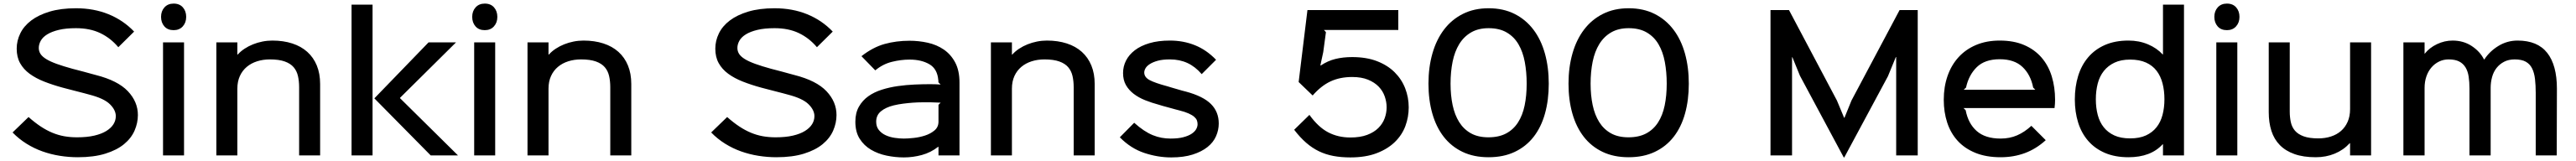

<svg xmlns="http://www.w3.org/2000/svg" viewBox="-20 -866 14346 897"><path d="M748 -225Q748 -181 729.5 -138.5Q711 -96 671 -63Q631 -30 567 -10Q503 10 413 10Q363 10 313 2Q263 -6 216.5 -22.5Q170 -39 127.5 -65.5Q85 -92 50 -128L139 -214Q174 -183 206.5 -161.5Q239 -140 271.5 -126.5Q304 -113 337.5 -107Q371 -101 409 -101Q465 -101 505.5 -110.5Q546 -120 572.5 -136.5Q599 -153 612 -174Q625 -195 625 -219Q625 -253 592 -285.5Q559 -318 477 -339Q471 -341 449.5 -346.5Q428 -352 403 -358.5Q378 -365 356.5 -370.5Q335 -376 328 -378Q273 -393 226 -411.5Q179 -430 145 -455Q111 -480 92 -514Q73 -548 73 -595Q73 -639 93 -680Q113 -721 154 -752Q195 -783 257 -801.5Q319 -820 403 -820Q503 -820 585 -786.5Q667 -753 727 -690L639 -603Q596 -654 538.5 -681.5Q481 -709 403 -709Q347 -709 307.5 -699.5Q268 -690 243 -674.5Q218 -659 207 -639Q196 -619 196 -599Q196 -580 206 -565Q216 -550 238 -536.5Q260 -523 296 -510Q332 -497 383 -483Q389 -481 408 -476.5Q427 -472 448 -466Q469 -460 488 -455Q507 -450 514 -448Q636 -417 692 -358Q748 -299 748 -225Z M1017 -772Q1017 -740 998 -719Q979 -698 947 -698Q914 -698 895.5 -719Q877 -740 877 -772Q877 -804 896 -825Q915 -846 947 -846Q980 -846 998.5 -825Q1017 -804 1017 -772ZM1005 0H888V-630H1005Z M1763 -398V0H1646V-380Q1646 -414 1639.5 -442.5Q1633 -471 1615.5 -491.5Q1598 -512 1566 -523.5Q1534 -535 1483 -535Q1445 -535 1412 -524.5Q1379 -514 1354.5 -493.5Q1330 -473 1316 -442.5Q1302 -412 1302 -372V0H1185V-630H1302V-562H1304Q1320 -580 1342 -594.5Q1364 -609 1389 -619Q1414 -629 1441.5 -634.5Q1469 -640 1497 -640Q1558 -640 1607.5 -624Q1657 -608 1691.5 -577Q1726 -546 1744.5 -501Q1763 -456 1763 -398Z M2531 0H2379L2065 -318L2367 -630H2520L2208 -321V-319ZM2055 0H1938V-840H2055Z M2750 -772Q2750 -740 2731 -719Q2712 -698 2680 -698Q2647 -698 2628.5 -719Q2610 -740 2610 -772Q2610 -804 2629 -825Q2648 -846 2680 -846Q2713 -846 2731.5 -825Q2750 -804 2750 -772ZM2738 0H2621V-630H2738Z M3496 -398V0H3379V-380Q3379 -414 3372.5 -442.5Q3366 -471 3348.5 -491.5Q3331 -512 3299 -523.5Q3267 -535 3216 -535Q3178 -535 3145 -524.5Q3112 -514 3087.5 -493.5Q3063 -473 3049 -442.5Q3035 -412 3035 -372V0H2918V-630H3035V-562H3037Q3053 -580 3075 -594.5Q3097 -609 3122 -619Q3147 -629 3174.5 -634.5Q3202 -640 3230 -640Q3291 -640 3340.5 -624Q3390 -608 3424.5 -577Q3459 -546 3477.5 -501Q3496 -456 3496 -398Z M4639 -225Q4639 -181 4620.5 -138.5Q4602 -96 4562 -63Q4522 -30 4458 -10Q4394 10 4304 10Q4254 10 4204 2Q4154 -6 4107.5 -22.5Q4061 -39 4018.5 -65.5Q3976 -92 3941 -128L4030 -214Q4065 -183 4097.5 -161.5Q4130 -140 4162.5 -126.5Q4195 -113 4228.5 -107Q4262 -101 4300 -101Q4356 -101 4396.5 -110.5Q4437 -120 4463.5 -136.5Q4490 -153 4503 -174Q4516 -195 4516 -219Q4516 -253 4483 -285.5Q4450 -318 4368 -339Q4362 -341 4340.5 -346.5Q4319 -352 4294 -358.5Q4269 -365 4247.5 -370.5Q4226 -376 4219 -378Q4164 -393 4117 -411.5Q4070 -430 4036 -455Q4002 -480 3983 -514Q3964 -548 3964 -595Q3964 -639 3984 -680Q4004 -721 4045 -752Q4086 -783 4148 -801.5Q4210 -820 4294 -820Q4394 -820 4476 -786.5Q4558 -753 4618 -690L4530 -603Q4487 -654 4429.5 -681.5Q4372 -709 4294 -709Q4238 -709 4198.5 -699.5Q4159 -690 4134 -674.5Q4109 -659 4098 -639Q4087 -619 4087 -599Q4087 -580 4097 -565Q4107 -550 4129 -536.5Q4151 -523 4187 -510Q4223 -497 4274 -483Q4280 -481 4299 -476.5Q4318 -472 4339 -466Q4360 -460 4379 -455Q4398 -450 4405 -448Q4527 -417 4583 -358Q4639 -299 4639 -225Z M5324 -406V0H5207V-48H5205Q5164 -16 5114.5 -2.5Q5065 11 5014 11Q4966 11 4918 1Q4870 -9 4831 -32Q4792 -55 4768 -93Q4744 -131 4744 -188Q4744 -237 4764 -272Q4784 -307 4816.5 -330Q4849 -353 4892 -366.5Q4935 -380 4981.5 -386.5Q5028 -393 5074 -395Q5120 -397 5160 -397Q5172 -397 5191 -396.5Q5210 -396 5219 -395L5207 -407Q5206 -409 5206.5 -413.5Q5207 -418 5206 -419Q5201 -482 5156.5 -508Q5112 -534 5046 -534Q4998 -534 4947.5 -521.5Q4897 -509 4855 -474L4778 -553Q4842 -603 4907 -621Q4972 -639 5046 -639Q5097 -639 5147 -628Q5197 -617 5236.5 -590Q5276 -563 5300 -518Q5324 -473 5324 -406ZM5219 -294Q5211 -294 5193.5 -295Q5176 -296 5165 -296Q5143 -296 5117.5 -296Q5092 -296 5065 -294Q5038 -292 5010.5 -288.5Q4983 -285 4958 -279Q4913 -268 4886.5 -246Q4860 -224 4860 -188Q4860 -160 4875 -141.5Q4890 -123 4913 -112.5Q4936 -102 4963 -98Q4990 -94 5014 -94Q5036 -94 5069 -97.5Q5102 -101 5132.5 -111Q5163 -121 5185 -139.5Q5207 -158 5207 -188V-282Z M6077 -398V0H5960V-380Q5960 -414 5953.5 -442.5Q5947 -471 5929.5 -491.5Q5912 -512 5880 -523.5Q5848 -535 5797 -535Q5759 -535 5726 -524.5Q5693 -514 5668.5 -493.5Q5644 -473 5630 -442.5Q5616 -412 5616 -372V0H5499V-630H5616V-562H5618Q5634 -580 5656 -594.5Q5678 -609 5703 -619Q5728 -629 5755.5 -634.5Q5783 -640 5811 -640Q5872 -640 5921.5 -624Q5971 -608 6005.5 -577Q6040 -546 6058.5 -501Q6077 -456 6077 -398Z M6768 -178Q6768 -142 6753 -107.5Q6738 -73 6705.5 -47Q6673 -21 6623 -5Q6573 11 6503 11Q6428 11 6353 -14Q6278 -39 6217 -101L6297 -182Q6325 -157 6350.5 -140Q6376 -123 6400.5 -113Q6425 -103 6449.5 -98.5Q6474 -94 6500 -94Q6542 -94 6570.5 -101.5Q6599 -109 6616.5 -120.5Q6634 -132 6642 -146Q6650 -160 6650 -174Q6650 -186 6646 -196Q6642 -206 6631 -215.5Q6620 -225 6600 -234Q6580 -243 6548 -251Q6543 -252 6527 -256.5Q6511 -261 6492.5 -266Q6474 -271 6457.5 -275.5Q6441 -280 6436 -282Q6395 -293 6358.5 -307.5Q6322 -322 6294.5 -343Q6267 -364 6251 -392Q6235 -420 6235 -459Q6235 -496 6251.5 -528.5Q6268 -561 6300.5 -586Q6333 -611 6382 -625.5Q6431 -640 6496 -640Q6571 -640 6635.5 -614Q6700 -588 6753 -533L6673 -453Q6637 -495 6593.5 -515Q6550 -535 6496 -535Q6455 -535 6428 -527.5Q6401 -520 6384 -509Q6367 -498 6360 -485.5Q6353 -473 6353 -462Q6353 -436 6382.5 -420Q6412 -404 6483 -385Q6488 -383 6502.5 -379Q6517 -375 6533.5 -370Q6550 -365 6564.5 -361Q6579 -357 6584 -356Q6681 -330 6724.5 -286.5Q6768 -243 6768 -178Z M7826 -268Q7826 -214 7807.5 -164Q7789 -114 7749 -75Q7709 -36 7647.5 -12.5Q7586 11 7501 11Q7450 11 7407 3Q7364 -5 7326.5 -23Q7289 -41 7255 -70.5Q7221 -100 7188 -143L7273 -226Q7322 -158 7377 -129Q7432 -100 7501 -100Q7556 -100 7594.5 -114.5Q7633 -129 7657 -153Q7681 -177 7692 -207Q7703 -237 7703 -268Q7703 -298 7692.5 -328.5Q7682 -359 7659 -383Q7636 -407 7599.5 -422Q7563 -437 7511 -437Q7443 -437 7390.5 -412.5Q7338 -388 7291 -334L7213 -409L7262 -810H7768V-699H7354L7365 -687L7350 -576L7334 -502L7336 -501Q7375 -527 7417.5 -537.5Q7460 -548 7511 -548Q7591 -548 7650 -525Q7709 -502 7748 -463Q7787 -424 7806.5 -373.5Q7826 -323 7826 -268Z M8606 -400Q8606 -309 8585 -233.5Q8564 -158 8522 -104Q8480 -50 8417 -20Q8354 10 8271 10Q8188 10 8125.5 -20Q8063 -50 8021 -104Q7979 -158 7957.5 -233.5Q7936 -309 7936 -400Q7936 -491 7958 -568Q7980 -645 8022.5 -701Q8065 -757 8127.5 -788.5Q8190 -820 8271 -820Q8353 -820 8415.5 -788.5Q8478 -757 8520.5 -701Q8563 -645 8584.5 -568Q8606 -491 8606 -400ZM8483 -400Q8483 -464 8472.5 -520.5Q8462 -577 8437.5 -619Q8413 -661 8372 -685Q8331 -709 8271 -709Q8214 -709 8173.5 -685.5Q8133 -662 8107.5 -620.5Q8082 -579 8070.5 -522.5Q8059 -466 8059 -400Q8059 -335 8070.5 -280.5Q8082 -226 8107 -186Q8132 -146 8172 -123.5Q8212 -101 8270 -101Q8328 -101 8368.5 -122.5Q8409 -144 8434.5 -183.5Q8460 -223 8471.5 -278Q8483 -333 8483 -400Z M9386 -400Q9386 -309 9365 -233.5Q9344 -158 9302 -104Q9260 -50 9197 -20Q9134 10 9051 10Q8968 10 8905.5 -20Q8843 -50 8801 -104Q8759 -158 8737.5 -233.5Q8716 -309 8716 -400Q8716 -491 8738 -568Q8760 -645 8802.5 -701Q8845 -757 8907.5 -788.5Q8970 -820 9051 -820Q9133 -820 9195.5 -788.5Q9258 -757 9300.5 -701Q9343 -645 9364.5 -568Q9386 -491 9386 -400ZM9263 -400Q9263 -464 9252.5 -520.5Q9242 -577 9217.5 -619Q9193 -661 9152 -685Q9111 -709 9051 -709Q8994 -709 8953.5 -685.5Q8913 -662 8887.5 -620.5Q8862 -579 8850.5 -522.5Q8839 -466 8839 -400Q8839 -335 8850.5 -280.5Q8862 -226 8887 -186Q8912 -146 8952 -123.5Q8992 -101 9050 -101Q9108 -101 9148.5 -122.5Q9189 -144 9214.5 -183.5Q9240 -223 9251.5 -278Q9263 -333 9263 -400Z M10661 0H10541V-548H10539L10495 -441L10252 11H10249L10005 -444L9963 -547H9961V0H9841V-810H9944L10211 -306L10251 -210H10253L10292 -306L10560 -810H10661Z M11426 -310Q11426 -288 11423 -264H10916L10928 -252Q10942 -178 10989.5 -136Q11037 -94 11123 -94Q11173 -94 11214.5 -112Q11256 -130 11294 -165L11374 -85Q11320 -36 11257.5 -13Q11195 10 11123 10Q11042 10 10982 -14.5Q10922 -39 10883 -82Q10844 -125 10825 -183.5Q10806 -242 10806 -310Q10806 -382 10827 -442.5Q10848 -503 10888 -547Q10928 -591 10986 -615.5Q11044 -640 11118 -640Q11196 -640 11254 -615Q11312 -590 11350.5 -545.5Q11389 -501 11407.5 -440.5Q11426 -380 11426 -310ZM11316 -366 11304 -378Q11290 -450 11244.5 -493Q11199 -536 11118 -536Q11035 -536 10990 -492Q10945 -448 10930 -378L10917 -366Z M12144 0H12027V-62H12025Q11959 10 11835 10Q11760 10 11704 -14Q11648 -38 11610.5 -81Q11573 -124 11554.5 -183Q11536 -242 11536 -312Q11536 -383 11554.5 -443Q11573 -503 11610.5 -547Q11648 -591 11704 -615.5Q11760 -640 11835 -640Q11894 -640 11943.5 -619Q11993 -598 12025 -563H12027V-840H12144ZM12035 -313Q12035 -361 12024.5 -401.5Q12014 -442 11991.5 -471.5Q11969 -501 11932.5 -517.5Q11896 -534 11844 -534Q11793 -534 11757 -517Q11721 -500 11697.5 -470.5Q11674 -441 11663.5 -400.5Q11653 -360 11653 -313Q11653 -266 11663.5 -226Q11674 -186 11697 -157Q11720 -128 11756 -111.5Q11792 -95 11844 -95Q11896 -95 11932 -111.5Q11968 -128 11991 -157Q12014 -186 12024.5 -226Q12035 -266 12035 -313Z M12453 -772Q12453 -740 12434 -719Q12415 -698 12383 -698Q12350 -698 12331.5 -719Q12313 -740 12313 -772Q12313 -804 12332 -825Q12351 -846 12383 -846Q12416 -846 12434.5 -825Q12453 -804 12453 -772ZM12441 0H12324V-630H12441Z M13186 0H13069V-68H13067Q13032 -30 12983.5 -10Q12935 10 12878 10Q12809 10 12759.5 -7.5Q12710 -25 12678 -57.5Q12646 -90 12631 -136.5Q12616 -183 12616 -241V-630H12733V-245Q12733 -213 12739 -185.5Q12745 -158 12762 -138Q12779 -118 12810.5 -106.5Q12842 -95 12892 -95Q12930 -95 12962.5 -105.5Q12995 -116 13018.5 -136.5Q13042 -157 13055.5 -187.5Q13069 -218 13069 -258V-630H13186Z M14221 -372 14220 0H14103V-349Q14103 -391 14099 -425.5Q14095 -460 14083 -484.5Q14071 -509 14048 -522Q14025 -535 13986 -535Q13952 -535 13927 -522Q13902 -509 13885 -487.5Q13868 -466 13860 -437Q13852 -408 13852 -377V0H13734V-372Q13734 -409 13729.5 -439Q13725 -469 13712 -490.5Q13699 -512 13676.5 -523.5Q13654 -535 13618 -535Q13589 -535 13564.5 -523Q13540 -511 13522 -490Q13504 -469 13494 -440Q13484 -411 13484 -376V0H13366V-630H13484V-567H13485Q13511 -600 13553 -620Q13595 -640 13640 -640Q13700 -640 13746 -610Q13792 -580 13815 -535Q13817 -535 13817 -535Q13846 -580 13895 -610Q13944 -640 14002 -640Q14113 -640 14167 -571.5Q14221 -503 14221 -372Z"/></svg>

Font: Sinkin Sans 500 Medium
Style: 500 Medium
Weight: 500
Designer: Keith Bates
Foundry: K-Type
Version: Sinkin Sans (version 1.0)  by Keith Bates   •   © 2014   www